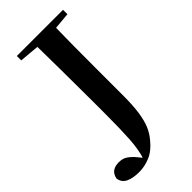

<svg xmlns="http://www.w3.org/2000/svg" viewBox="-316 -803 1020 1020"><g transform="rotate(-45 194.5 -293.0)"><path d="M72 155Q24 155 -5 141Q-34 127 -39 94Q-33 65 -15 53Q3 41 29 41Q53 41 70 49Q87 57 111 82L150 129V135H134V127Q153 70 157.5 -5Q162 -80 162 -189Q162 -229 162 -275.5Q162 -322 161.5 -384Q161 -446 160.5 -533Q160 -620 158 -741H301Q299 -658 298.5 -572Q298 -486 298 -400V-194Q298 -118 290.5 -68Q283 -18 269 15Q255 48 232 75Q196 120 154.5 137.5Q113 155 72 155ZM47 -708V-741H394V-708L239 -694H203Z"/></g></svg>

Font: Noto Serif TC ExtraLight
Style: Bold
Weight: 700
Version: Version 2.002-H1;hotconv 1.1.0;makeotfexe 2.6.0